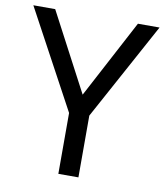

<svg xmlns="http://www.w3.org/2000/svg" viewBox="-81 -781 728 848"><g transform="rotate(10 283.0 -357.0)"><path d="M283 -363 469 -714H566L328 -277V0H238V-273L0 -714H98Z"/></g></svg>

Font: Noto Sans Old North Arabian
Style: Regular
Weight: 400
Designer: Monotype Design Team
Foundry: Monotype Imaging Inc.
Version: Version 2.001; ttfautohint (v1.8.4.7-5d5b)